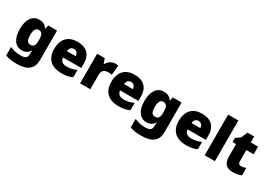

<svg xmlns="http://www.w3.org/2000/svg" viewBox="16 -1906 4341 3107"><g transform="rotate(30 2186.0 -353.0)"><path d="M243 -656C124 -656 42 -556 42 -369C42 -182 122 -83 240 -83C316 -83 360 -119 386 -163H392C388 -136 386 -111 386 -94V-84C386 -31 348 -2 271 -2C184 -2 133 -16 66 -44V115C129 139 193 147 282 147C482 147 577 64 577 -92V-646H412L398 -578H394C365 -622 320 -656 243 -656ZM315 -508C383 -508 401 -458 401 -372V-349C401 -270 380 -231 318 -231C262 -231 236 -270 236 -366C236 -459 262 -508 315 -508Z M958 -656C795 -656 685 -565 685 -366C685 -169 809 -83 976 -83C1072 -83 1130 -96 1183 -124V-261C1122 -232 1068 -219 999 -219C921 -219 881 -260 878 -318H1219V-403C1219 -572 1119 -656 958 -656ZM965 -526C1017 -526 1045 -487 1046 -438H882C887 -499 920 -526 965 -526Z M1661 -656C1598 -656 1538 -612 1508 -558H1499L1469 -646H1327V-93H1518V-365C1518 -465 1589 -476 1637 -476C1672 -476 1689 -473 1702 -470L1719 -650C1708 -652 1682 -656 1661 -656Z M2025 -656C1862 -656 1752 -565 1752 -366C1752 -169 1876 -83 2043 -83C2139 -83 2197 -96 2250 -124V-261C2189 -232 2135 -219 2066 -219C1988 -219 1948 -260 1945 -318H2286V-403C2286 -572 2186 -656 2025 -656ZM2032 -526C2084 -526 2112 -487 2113 -438H1949C1954 -499 1987 -526 2032 -526Z M2571 -656C2452 -656 2370 -556 2370 -369C2370 -182 2450 -83 2568 -83C2644 -83 2688 -119 2714 -163H2720C2716 -136 2714 -111 2714 -94V-84C2714 -31 2676 -2 2599 -2C2512 -2 2461 -16 2394 -44V115C2457 139 2521 147 2610 147C2810 147 2905 64 2905 -92V-646H2740L2726 -578H2722C2693 -622 2648 -656 2571 -656ZM2643 -508C2711 -508 2729 -458 2729 -372V-349C2729 -270 2708 -231 2646 -231C2590 -231 2564 -270 2564 -366C2564 -459 2590 -508 2643 -508Z M3286 -656C3123 -656 3013 -565 3013 -366C3013 -169 3137 -83 3304 -83C3400 -83 3458 -96 3511 -124V-261C3450 -232 3396 -219 3327 -219C3249 -219 3209 -260 3206 -318H3547V-403C3547 -572 3447 -656 3286 -656ZM3293 -526C3345 -526 3373 -487 3374 -438H3210C3215 -499 3248 -526 3293 -526Z M3846 -93V-853H3655V-93Z M4249 -234C4216 -234 4197 -252 4197 -288V-503H4333V-646H4197V-757H4072L4023 -641L3938 -581V-503H4005V-275C4005 -125 4078 -83 4186 -83C4258 -83 4299 -96 4341 -114V-253C4310 -242 4283 -234 4249 -234Z"/></g></svg>

Font: Noto Sans Telugu UI Black
Style: Regular
Weight: 900
Designer: Jelle Bosma - Monotype Design Team
Foundry: Monotype Imaging Inc.
Version: Version 2.005